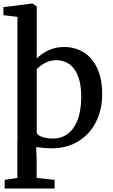

<svg xmlns="http://www.w3.org/2000/svg" viewBox="-20 -840 647 1102"><path d="M80.1 -743.2 -0.5 -752.9V-798.8L164.1 -819.8H166.5L190.9 -803.2V-504.9Q219.7 -533.2 259.8 -551.8Q299.8 -570.3 348.6 -570.3Q408.2 -570.3 457.5 -541.5Q506.8 -512.7 536.6 -451.4Q566.4 -390.1 566.4 -297.4Q566.4 -211.4 531.2 -140.9Q496.1 -70.3 430.4 -29.5Q364.7 11.2 277.3 11.2Q234.4 11.2 187.5 4.4L190.4 75.7V181.2L293.5 192.4V242.2H6.8V192.4L79.6 181.2V-30.8H80.1ZM190.9 -76.7Q197.3 -62 223.6 -53.5Q250 -44.9 284.7 -44.9Q332.5 -44.9 368.9 -71.8Q405.3 -98.6 425.8 -152.6Q446.3 -206.5 446.3 -285.6Q446.3 -356 428 -402.8Q409.7 -449.7 377.4 -472.2Q345.2 -494.6 303.7 -494.6Q268.6 -494.6 238.8 -478.8Q209 -462.9 190.9 -442.9Z"/></svg>

Font: Merriweather
Style: Regular
Weight: 400
Designer: Eben Sorkin
Foundry: Eben Sorkin
Version: Version 1.584; ttfautohint (v1.6)